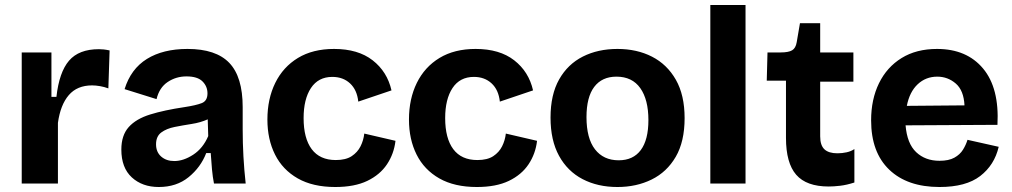

<svg xmlns="http://www.w3.org/2000/svg" viewBox="-20 -735 4054 769"><path d="M67 0V-525H186V-347H206Q217 -446 256.5 -492Q296 -538 376 -538Q385 -538 395 -537Q405 -536 419 -533L414 -381Q398 -387 380.5 -390Q363 -393 349 -393Q289 -393 255.5 -354Q222 -315 212 -243V0Z M616 14Q550 14 508 -24.5Q466 -63 466 -136Q466 -193 495.5 -226Q525 -259 581.5 -276.5Q638 -294 719 -306Q765 -313 788 -322Q811 -331 811 -361Q811 -389 791 -409Q771 -429 727 -429Q685 -429 651.5 -406.5Q618 -384 607 -338L479 -378Q504 -459 568.5 -499Q633 -539 731 -539Q845 -539 898.5 -483Q952 -427 952 -306V-217Q952 -108 964 0H837Q832 -25 829 -57Q826 -89 824 -122H806Q784 -65 735.5 -25.5Q687 14 616 14ZM678 -90Q715 -90 754 -115.5Q793 -141 814 -190L812 -257Q783 -244 747.5 -238.5Q712 -233 679.5 -226.5Q647 -220 626 -204.5Q605 -189 605 -157Q605 -126 625.5 -108Q646 -90 678 -90Z M1323 14Q1233 14 1172.5 -20.5Q1112 -55 1081.5 -116Q1051 -177 1051 -256Q1051 -339 1082.5 -403Q1114 -467 1173.5 -503Q1233 -539 1318 -539Q1414 -539 1472.5 -493.5Q1531 -448 1548 -373L1415 -328Q1410 -375 1382 -401Q1354 -427 1311 -427Q1255 -427 1225.5 -382.5Q1196 -338 1196 -262Q1196 -181 1228.5 -137.5Q1261 -94 1325 -94Q1365 -94 1388.5 -109.5Q1412 -125 1424 -149Q1436 -173 1439 -200L1564 -171Q1558 -119 1530 -77Q1502 -35 1451 -10.5Q1400 14 1323 14Z M1890 14Q1800 14 1739.5 -20.5Q1679 -55 1648.5 -116Q1618 -177 1618 -256Q1618 -339 1649.5 -403Q1681 -467 1740.5 -503Q1800 -539 1885 -539Q1981 -539 2039.5 -493.5Q2098 -448 2115 -373L1982 -328Q1977 -375 1949 -401Q1921 -427 1878 -427Q1822 -427 1792.5 -382.5Q1763 -338 1763 -262Q1763 -181 1795.5 -137.5Q1828 -94 1892 -94Q1932 -94 1955.5 -109.5Q1979 -125 1991 -149Q2003 -173 2006 -200L2131 -171Q2125 -119 2097 -77Q2069 -35 2018 -10.5Q1967 14 1890 14Z M2453 14Q2374 14 2313.5 -17.5Q2253 -49 2219 -111Q2185 -173 2185 -264Q2185 -356 2219.5 -417Q2254 -478 2314.5 -508.5Q2375 -539 2453 -539Q2531 -539 2591.5 -508Q2652 -477 2687 -415.5Q2722 -354 2722 -262Q2722 -168 2686.5 -107Q2651 -46 2590 -16Q2529 14 2453 14ZM2458 -93Q2516 -93 2546.5 -134Q2577 -175 2577 -254Q2577 -336 2544.5 -382Q2512 -428 2449 -428Q2391 -428 2360 -387Q2329 -346 2329 -266Q2329 -181 2363 -137Q2397 -93 2458 -93Z M2825 0V-715H2966V0Z M3299 12Q3210 12 3169 -35Q3128 -82 3128 -183V-412H3051L3054 -525H3107Q3138 -525 3152.5 -533.5Q3167 -542 3171 -566L3184 -642H3265V-525H3398V-408H3265V-189Q3265 -153 3282 -137Q3299 -121 3334 -121Q3353 -121 3371 -125Q3389 -129 3402 -138V-4Q3371 6 3345 9Q3319 12 3299 12Z M3743 14Q3614 14 3541.5 -55.5Q3469 -125 3469 -253Q3469 -337 3500.5 -401.5Q3532 -466 3591 -502.5Q3650 -539 3733 -539Q3852 -539 3917.5 -460.5Q3983 -382 3975 -235L3607 -233Q3613 -160 3649.5 -125.5Q3686 -91 3743 -91Q3780 -91 3802.5 -103.5Q3825 -116 3837 -135.5Q3849 -155 3855 -175L3980 -147Q3963 -74 3906 -30Q3849 14 3743 14ZM3734 -428Q3688 -428 3655.5 -397.5Q3623 -367 3612 -311L3843 -313Q3840 -373 3808 -400.5Q3776 -428 3734 -428Z"/></svg>

Font: Bricolage Grotesque 12pt Bricolage Grotesque 10pt Regular
Style: Bold
Weight: 700
Designer: Mathieu Triay
Foundry: Atelier Triay
Version: Version 1.001; ttfautohint (v1.8.4.7-5d5b);gftools[0.9.33.de